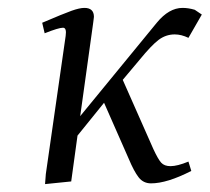

<svg xmlns="http://www.w3.org/2000/svg" viewBox="-20 -464 536 491"><path d="M87.9 -405.8Q142.6 -429.2 163.1 -436.5Q183.6 -443.8 195.8 -443.8Q220.2 -443.8 220.2 -420.9Q220.2 -419.4 219.7 -416.7Q219.2 -414.1 218.8 -409.4Q218.3 -404.8 217.8 -401.9L185.1 -167L380.9 -405.8Q412.1 -443.8 446.8 -443.8Q461.9 -443.8 478 -439L496.1 -426.8L461.9 -367.2Q443.8 -376 426.8 -376Q404.3 -376 385.7 -362.1Q367.2 -348.1 336.9 -311L293.9 -259.8L372.1 -83Q384.3 -56.6 392.3 -47.9Q400.4 -39.1 416 -39.1Q433.6 -39.1 461.9 -50.8L469.2 -26.9Q407.2 4.9 366.2 4.9Q346.7 4.9 334.7 -10.3Q322.8 -25.4 309.1 -58.1L246.1 -201.2L178.2 -117.2L162.1 0L95.2 6.8L97.2 -19L147.9 -372.1Q150.9 -393.1 141.1 -393.1Q129.9 -393.1 94.2 -378.9Z"/></svg>

Font: Dehuti Alt
Style: Italic
Weight: 400
Version: Version 1.2